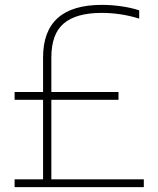

<svg xmlns="http://www.w3.org/2000/svg" viewBox="-20 -769 651 789"><path d="M571 -32V0H40V-32H157V-359H40V-391H157V-533Q157 -749 398.5 -749Q438 -749 478.2 -743.2Q518.5 -737.5 552 -726.5V-692.5Q477 -716 397 -716Q294 -716 242.5 -673Q191 -630 191 -533V-391H467V-359H191V-32Z"/></svg>

Font: Encode Sans Thin
Style: Regular
Weight: 250
Designer: Multiple Designers
Foundry: Impallari Type
Version: Version 2.000